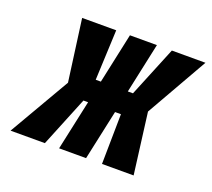

<svg xmlns="http://www.w3.org/2000/svg" viewBox="-92 -618 813 736"><g transform="rotate(20 314.5 -250.0)"><path d="M629 -500H492L408 -295H387L431 -500H321L277 -295H256L265 -500H126L160 -248L16 0H156L239 -204H258L214 0H324L368 -204H392L389 0H518L486 -249Z"/></g></svg>

Font: Advent Pro
Style: Bold Italic
Weight: 700
Italic angle: -12°
Designer: VivaRado, Andreas Kalpakidis
Foundry: VivaRado, Andreas Kalpakidis
Version: Version 3.000